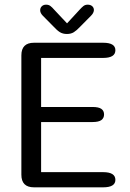

<svg xmlns="http://www.w3.org/2000/svg" viewBox="-20 -802 556 822"><path d="M474 -587Q474 -554 421.5 -554H156V-344H376Q402.5 -344 414 -335.8Q425.5 -327.5 425.5 -312Q425.5 -296.5 414 -288Q402.5 -279.5 376 -279.5H156V-65H421.5Q474 -65 474 -32Q474 0 421.5 0H125.5Q71.5 0 71.5 -54V-565Q71.5 -619 125.5 -619H421.5Q474 -619 474 -587ZM370 -735 323 -687.5Q308.5 -672 296.2 -664.2Q284 -656.5 266.5 -656.5Q249 -656.5 236.5 -664.2Q224 -672 210 -687.5L163 -735Q152 -746.5 152 -758Q152 -768.5 159 -775.2Q166 -782 177.5 -782Q188.5 -782 196 -776.2Q203.5 -770.5 212 -760.5L267 -702L320.5 -760Q329.5 -770 337 -776Q344.5 -782 355.5 -782Q367.5 -782 374.8 -775.5Q382 -769 382 -759Q382 -754 379.2 -747.8Q376.5 -741.5 370 -735Z"/></svg>

Font: Sono
Style: Regular
Weight: 400
Designer: Tyler Finck
Foundry: Tyler Finck
Version: Version 2.112